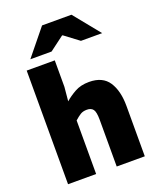

<svg xmlns="http://www.w3.org/2000/svg" viewBox="-164 -1008 909 1105"><g transform="rotate(-20 291.0 -455.0)"><path d="M58 0V-696H230V-534L222 -448Q248 -471 284.5 -491.5Q321 -512 372 -512Q455 -512 491.5 -456.5Q528 -401 528 -308V0H356V-286Q356 -334 344 -350Q332 -366 306 -366Q282 -366 266 -356Q250 -346 230 -328V0ZM100 -750 230 -910H410L540 -750H410L322 -816H318L230 -750Z"/></g></svg>

Font: Source Sans 3 Black
Style: Regular
Weight: 900
Designer: Paul D. Hunt
Foundry: Adobe
Version: Version 3.046;hotconv 1.0.118;makeotfexe 2.5.65603